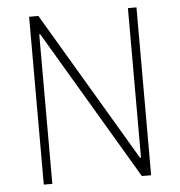

<svg xmlns="http://www.w3.org/2000/svg" viewBox="-50 -736 737 784"><g transform="rotate(-5 318.0 -344.0)"><path d="M98 0V-688H136L499 -75H503V-688H538V0H500L137 -613H133V0Z"/></g></svg>

Font: Saira Thin SemiCondensed
Style: Regular
Weight: 100
Width: 4
Version: Version 1.101